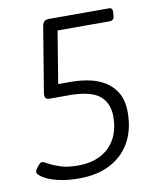

<svg xmlns="http://www.w3.org/2000/svg" viewBox="-80 -764 696 835"><g transform="rotate(-10 267.5 -347.0)"><path d="M203 6Q149 6 108.5 -4Q68 -14 45.5 -28.5Q23 -43 23 -53Q23 -58 26.5 -64.5Q30 -71 35 -77Q40 -83 45 -87.5Q50 -92 54 -92Q62 -92 80 -81.5Q98 -71 129.5 -60.5Q161 -50 207 -50Q295 -50 345 -99Q395 -148 395 -233Q395 -295 355 -326.5Q315 -358 222 -358H136Q123 -358 118.5 -364Q114 -370 115 -383L163 -674Q166 -689 173 -694.5Q180 -700 193 -700H458Q467 -700 470.5 -695Q474 -690 473 -677L472 -667Q472 -654 466 -649Q460 -644 452 -644H197L225 -667L179 -387L160 -414H237Q284 -414 324.5 -405Q365 -396 395.5 -375Q426 -354 443 -321.5Q460 -289 460 -242Q460 -165 429 -109.5Q398 -54 340.5 -24Q283 6 203 6Z"/></g></svg>

Font: Asap Light
Style: Italic
Weight: 300
Italic angle: -6°
Designer: Pablo Cosgaya
Foundry: Omnibus-Type
Version: Version 3.001